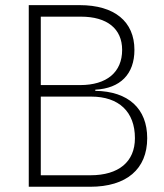

<svg xmlns="http://www.w3.org/2000/svg" viewBox="-20 -713 626 733"><path d="M89.8 0H324.2C462.9 0 542 -67.4 542 -185.5C542 -298.3 470.2 -364.3 343.8 -366.2V-370.6C439 -375.5 493.2 -429.7 493.2 -522.5C493.2 -630.9 417 -693.4 284.2 -693.4H89.8ZM135.7 -43.9V-344.2H328.1C434.1 -344.2 495.1 -286.1 495.1 -185.5C495.1 -95.2 433.1 -43.9 325.2 -43.9ZM135.7 -388.2V-649.4H289.1C388.7 -649.4 446.3 -603.5 446.3 -522.5C446.3 -437.5 387.7 -388.2 286.1 -388.2Z"/></svg>

Font: Cascadia Mono PL ExtraLight
Style: Regular
Weight: 200
Monospace: yes
Designer: Aaron Bell
Foundry: Saja Typeworks
Version: Version 2404.023